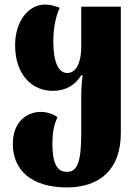

<svg xmlns="http://www.w3.org/2000/svg" viewBox="-20 -565 612 839"><path d="M272 254C413 254 508 179 508 16V-536H335V-361C335 -297 316 -246 274 -246C237 -246 213 -290 213 -383C213 -450 226 -499 241 -531C215 -540 200 -545 175 -545C107 -545 46 -475 46 -368C46 -235 123 -168 210 -168C269 -168 309 -194 335 -236H341C337 -205 335 -174 335 -142V19C335 148 316 186 272 186C226 186 209 142 209 63C209 8 218 -24 231 -53C211 -67 185 -76 159 -76C96 -76 36 -32 36 64C36 178 117 254 272 254Z"/></svg>

Font: Noto Serif Georgian Condensed Black
Style: Regular
Weight: 900
Width: 3
Designer: Monotype Design Team, Akaki Razmadze
Foundry: Google LLC
Version: Version 2.003